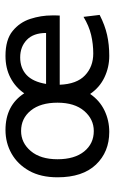

<svg xmlns="http://www.w3.org/2000/svg" viewBox="125 -546 430 721"><g transform="rotate(-90 340.5 -186.0)"><path d="M205.1 8.8Q129.9 8.8 82.3 -41.3Q34.7 -91.3 34.7 -185.5Q34.7 -248.5 59.1 -292Q83.5 -335.4 123.8 -358.2Q164.1 -380.9 212.4 -380.9Q304.7 -380.9 350.1 -310.5Q373 -343.8 408.7 -362.3Q444.3 -380.9 490.7 -380.9Q551.3 -380.9 584 -354.2Q616.7 -327.6 629.6 -287.6Q642.6 -247.6 642.6 -206.1Q642.6 -201.2 642.6 -191.9Q642.6 -182.6 642.1 -177.2H382.3Q384.8 -113.3 417.5 -82.3Q450.2 -51.3 499.5 -51.3Q535.2 -51.3 569.3 -59.3Q603.5 -67.4 637.2 -87.9L644.5 -27.3Q605.5 -7.3 569.1 0.7Q532.7 8.8 490.7 8.8Q447.8 8.8 409.9 -9.3Q372.1 -27.3 347.7 -63Q323.2 -27.3 285.9 -9.3Q248.5 8.8 205.1 8.8ZM208.5 -49.3Q252.9 -49.3 283.9 -85.4Q314.9 -121.6 314.9 -185.5Q314.9 -249.5 285.4 -285.9Q255.9 -322.3 208.5 -322.3Q164.1 -322.3 133.3 -285.9Q102.5 -249.5 102.5 -185.5Q102.5 -121.6 131.8 -85.4Q161.1 -49.3 208.5 -49.3ZM385.3 -228.5H576.7Q576.7 -275.9 550.8 -300.8Q524.9 -325.7 484.9 -325.7Q444.8 -325.7 419.2 -302Q393.6 -278.3 385.3 -228.5Z"/></g></svg>

Font: Harmattan
Style: Regular
Weight: 400
Designer: George W. Nuss III and SIL International
Foundry: SIL International
Version: Version 4.000